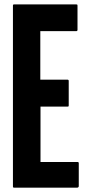

<svg xmlns="http://www.w3.org/2000/svg" viewBox="-20 -860 440 877"><path d="M339.8 -8.8Q339.8 -7.8 338.9 -6.8Q338.9 -5.9 337.9 -4.9Q336.9 -3.9 335.9 -3.9Q335 -2.9 334 -2.9Q237.3 -2.9 43.9 -2.9Q42 -2.9 40 -3.9Q39.1 -5.9 39.1 -7.8Q39.1 -111.3 39.1 -318.4Q39.1 -490.2 39.1 -835Q39.1 -836.9 40 -838.9Q42 -839.8 43.9 -839.8Q138.7 -839.8 329.1 -839.8Q331.1 -839.8 333 -838.9Q334 -836.9 334 -835Q334 -797.9 334 -722.7Q334 -720.7 333 -719.7Q331.1 -717.8 329.1 -717.8Q273.4 -717.8 164.1 -717.8Q164.1 -643.6 164.1 -496.1Q206.1 -496.1 289.1 -496.1Q291 -496.1 293 -494.1Q293.9 -493.2 293.9 -491.2Q293.9 -453.1 293.9 -377.9Q293.9 -376 293 -374Q291 -373 289.1 -373Q248 -373 165 -373Q165 -289.1 165 -120.1Q221.7 -120.1 335 -120.1Q336.9 -120.1 338.9 -118.2Q339.8 -117.2 339.8 -115.2Q339.8 -80.1 339.8 -8.8Z"/></svg>

Font: Typeface
Style: Regular
Weight: 400
Version: Version 1.0